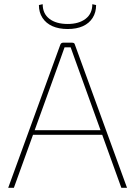

<svg xmlns="http://www.w3.org/2000/svg" viewBox="-20 -893 643 913"><path d="M323 -690Q328 -690 331.5 -688Q335 -686 336 -681L584 0H557L336 -612Q331 -626 326 -640Q321 -654 316 -668H287Q282 -654 277 -640Q272 -626 267 -612L46 0H19L267 -681Q269 -686 272.5 -688Q276 -690 280 -690ZM476 -274V-252H126V-274ZM419 -873 437 -869Q437 -834 420.5 -808Q404 -782 374 -768.5Q344 -755 302 -755Q260 -755 229.5 -768.5Q199 -782 182 -808Q165 -834 165 -869L183 -873Q183 -828 215 -803.5Q247 -779 302 -779Q355 -779 387 -803.5Q419 -828 419 -873Z"/></svg>

Font: Exo 2 Thin
Style: Regular
Weight: 250
Designer: Natanael Gama
Foundry: Natanael Gama
Version: Version 2.010